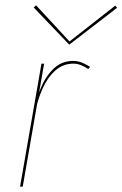

<svg xmlns="http://www.w3.org/2000/svg" viewBox="-20 -698 458 718"><path d="M65 0H55L135 -460H145ZM310 -440Q298 -448 285 -453.5Q272 -459 258 -460Q216 -461 186 -433.5Q156 -406 138 -364Q120 -322 112 -281H107Q115 -327 133.5 -371Q152 -415 183 -443.5Q214 -472 259 -470Q275 -469 289.5 -462.5Q304 -456 317 -448ZM411 -677 418 -669 239 -531 106 -670 115 -678 240 -543Z"/></svg>

Font: Jost Thin
Style: Italic
Weight: 200
Italic angle: -5°
Version: Version 3.710